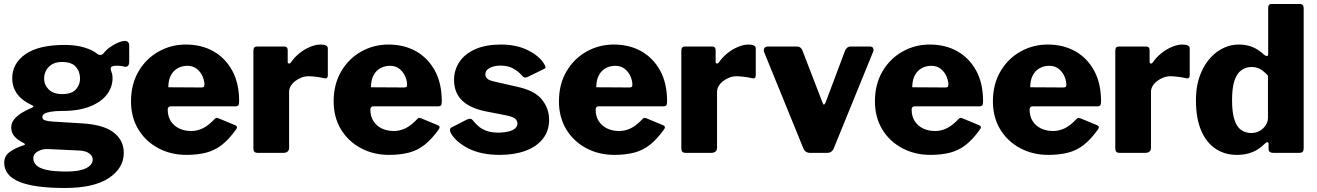

<svg xmlns="http://www.w3.org/2000/svg" viewBox="-20 -762 6566 957"><path d="M604 -558Q612 -558 618 -552.5Q624 -547 624 -534V-455Q624 -439 617 -433Q610 -427 599 -430Q588 -433 575.5 -434Q563 -435 553 -434Q527 -433 533 -411Q536 -404 538.5 -394.5Q541 -385 541 -373Q541 -328 513 -291Q485 -254 429 -231.5Q373 -209 291 -209Q255 -209 232.5 -205Q210 -201 200.5 -194.5Q191 -188 191 -179Q191 -167 203.5 -162.5Q216 -158 243 -156L391 -147Q498 -140 547.5 -101Q597 -62 597 0Q597 76 522.5 125.5Q448 175 303 175Q151 175 76 144Q1 113 1 49Q1 15 29 -5Q57 -25 98 -38Q111 -42 98 -49Q73 -61 54.5 -79.5Q36 -98 36 -127Q36 -149 50.5 -167Q65 -185 88.5 -199.5Q112 -214 139 -225Q144 -227 146.5 -230Q149 -233 141 -237Q93 -258 67 -292Q41 -326 41 -372Q41 -446 107 -492Q173 -538 302 -538Q358 -538 399.5 -525.5Q441 -513 466 -493Q474 -487 482 -488Q490 -489 495 -495Q509 -513 528.5 -527Q548 -541 568.5 -549.5Q589 -558 604 -558ZM289 -293Q337 -293 358 -316Q379 -339 379 -370Q379 -405 358 -429Q337 -453 289 -453Q247 -453 223.5 -429Q200 -405 200 -370Q200 -338 223.5 -315.5Q247 -293 289 -293ZM220 -19Q200 -20 183 -14Q166 -8 156 2Q146 12 146 26Q146 47 161.5 62Q177 77 213 85Q249 93 312 93Q376 93 409 76.5Q442 60 442 33Q442 15 424 2Q406 -11 369 -12Z M816 -216Q816 -182 831.5 -158Q847 -134 873.5 -121.5Q900 -109 933 -109Q963 -109 991 -122.5Q1019 -136 1051 -170Q1055 -174 1058 -174.5Q1061 -175 1070 -172L1152 -138Q1168 -131 1156 -116Q1121 -67 1085.5 -39.5Q1050 -12 1007 -1Q964 10 909 10Q831 10 768 -24Q705 -58 669 -118Q633 -178 633 -257Q633 -342 670.5 -406Q708 -470 770.5 -505Q833 -540 906 -540Q984 -540 1043.5 -506.5Q1103 -473 1137.5 -410Q1172 -347 1172 -257Q1172 -245 1169.5 -239Q1167 -233 1155 -232H830Q824 -232 820 -228Q816 -224 816 -216ZM982 -326Q992 -326 995.5 -328.5Q999 -331 999 -340Q999 -359 990 -380.5Q981 -402 962 -418Q943 -434 914 -434Q887 -434 865 -421.5Q843 -409 831 -385Q819 -361 819 -327Z M1267 0Q1253 0 1248 -5.5Q1243 -11 1243 -23V-509Q1243 -530 1260 -530H1398Q1414 -530 1414 -512V-454Q1414 -447 1419.5 -445.5Q1425 -444 1430 -451Q1448 -477 1473 -497Q1498 -517 1526 -528.5Q1554 -540 1577 -540Q1614 -540 1614 -521V-387Q1614 -368 1596 -372Q1576 -377 1553.5 -379.5Q1531 -382 1518 -382Q1500 -382 1483 -375.5Q1466 -369 1451.5 -358Q1437 -347 1429 -333Q1421 -319 1421 -305V-26Q1421 0 1391 0H1267Z M1826 -216Q1826 -182 1841.5 -158Q1857 -134 1883.5 -121.5Q1910 -109 1943 -109Q1973 -109 2001 -122.5Q2029 -136 2061 -170Q2065 -174 2068 -174.5Q2071 -175 2080 -172L2162 -138Q2178 -131 2166 -116Q2131 -67 2095.5 -39.5Q2060 -12 2017 -1Q1974 10 1919 10Q1841 10 1778 -24Q1715 -58 1679 -118Q1643 -178 1643 -257Q1643 -342 1680.5 -406Q1718 -470 1780.5 -505Q1843 -540 1916 -540Q1994 -540 2053.5 -506.5Q2113 -473 2147.5 -410Q2182 -347 2182 -257Q2182 -245 2179.5 -239Q2177 -233 2165 -232H1840Q1834 -232 1830 -228Q1826 -224 1826 -216ZM1992 -326Q2002 -326 2005.5 -328.5Q2009 -331 2009 -340Q2009 -359 2000 -380.5Q1991 -402 1972 -418Q1953 -434 1924 -434Q1897 -434 1875 -421.5Q1853 -409 1841 -385Q1829 -361 1829 -327Z M2582 -385Q2566 -404 2540 -419.5Q2514 -435 2474 -435Q2443 -435 2421 -423.5Q2399 -412 2399 -390Q2399 -381 2407 -371.5Q2415 -362 2446 -355L2556 -330Q2645 -311 2681 -266Q2717 -221 2717 -165Q2717 -110 2686 -70.5Q2655 -31 2599.5 -10.5Q2544 10 2471 10Q2378 10 2315 -22Q2252 -54 2227 -99Q2223 -107 2223 -114.5Q2223 -122 2229 -126L2307 -166Q2319 -171 2325 -170Q2331 -169 2335 -164Q2348 -148 2364 -133.5Q2380 -119 2406 -109.5Q2432 -100 2472 -101Q2496 -102 2516 -107Q2536 -112 2547.5 -122Q2559 -132 2559 -147Q2559 -160 2548 -170Q2537 -180 2503 -187L2401 -207Q2325 -222 2284.5 -260Q2244 -298 2243 -362Q2243 -413 2270 -453.5Q2297 -494 2349.5 -517Q2402 -540 2476 -540Q2555 -540 2611.5 -511.5Q2668 -483 2691 -445Q2696 -438 2698.5 -430Q2701 -422 2691 -418L2609 -378Q2600 -374 2594 -376Q2588 -378 2582 -385Z M2949 -216Q2949 -182 2964.5 -158Q2980 -134 3006.5 -121.5Q3033 -109 3066 -109Q3096 -109 3124 -122.5Q3152 -136 3184 -170Q3188 -174 3191 -174.5Q3194 -175 3203 -172L3285 -138Q3301 -131 3289 -116Q3254 -67 3218.5 -39.5Q3183 -12 3140 -1Q3097 10 3042 10Q2964 10 2901 -24Q2838 -58 2802 -118Q2766 -178 2766 -257Q2766 -342 2803.5 -406Q2841 -470 2903.5 -505Q2966 -540 3039 -540Q3117 -540 3176.5 -506.5Q3236 -473 3270.5 -410Q3305 -347 3305 -257Q3305 -245 3302.5 -239Q3300 -233 3288 -232H2963Q2957 -232 2953 -228Q2949 -224 2949 -216ZM3115 -326Q3125 -326 3128.5 -328.5Q3132 -331 3132 -340Q3132 -359 3123 -380.5Q3114 -402 3095 -418Q3076 -434 3047 -434Q3020 -434 2998 -421.5Q2976 -409 2964 -385Q2952 -361 2952 -327Z M3400 0Q3386 0 3381 -5.5Q3376 -11 3376 -23V-509Q3376 -530 3393 -530H3531Q3547 -530 3547 -512V-454Q3547 -447 3552.5 -445.5Q3558 -444 3563 -451Q3581 -477 3606 -497Q3631 -517 3659 -528.5Q3687 -540 3710 -540Q3747 -540 3747 -521V-387Q3747 -368 3729 -372Q3709 -377 3686.5 -379.5Q3664 -382 3651 -382Q3633 -382 3616 -375.5Q3599 -369 3584.5 -358Q3570 -347 3562 -333Q3554 -319 3554 -305V-26Q3554 0 3524 0H3400Z M4317 -530Q4328 -530 4332 -522Q4336 -514 4332 -504L4136 -23Q4127 0 4102 0H4019Q3993 0 3984 -23L3788 -504Q3785 -514 3790 -522Q3795 -530 3806 -530H3954Q3963 -530 3969.5 -524.5Q3976 -519 3979 -512L4080 -250Q4086 -231 4095 -251L4193 -512Q4197 -519 4203 -524.5Q4209 -530 4217 -530H4317Z M4524 -216Q4524 -182 4539.5 -158Q4555 -134 4581.5 -121.5Q4608 -109 4641 -109Q4671 -109 4699 -122.5Q4727 -136 4759 -170Q4763 -174 4766 -174.5Q4769 -175 4778 -172L4860 -138Q4876 -131 4864 -116Q4829 -67 4793.5 -39.5Q4758 -12 4715 -1Q4672 10 4617 10Q4539 10 4476 -24Q4413 -58 4377 -118Q4341 -178 4341 -257Q4341 -342 4378.5 -406Q4416 -470 4478.5 -505Q4541 -540 4614 -540Q4692 -540 4751.5 -506.5Q4811 -473 4845.5 -410Q4880 -347 4880 -257Q4880 -245 4877.5 -239Q4875 -233 4863 -232H4538Q4532 -232 4528 -228Q4524 -224 4524 -216ZM4690 -326Q4700 -326 4703.5 -328.5Q4707 -331 4707 -340Q4707 -359 4698 -380.5Q4689 -402 4670 -418Q4651 -434 4622 -434Q4595 -434 4573 -421.5Q4551 -409 4539 -385Q4527 -361 4527 -327Z M5112 -216Q5112 -182 5127.5 -158Q5143 -134 5169.5 -121.5Q5196 -109 5229 -109Q5259 -109 5287 -122.5Q5315 -136 5347 -170Q5351 -174 5354 -174.5Q5357 -175 5366 -172L5448 -138Q5464 -131 5452 -116Q5417 -67 5381.5 -39.5Q5346 -12 5303 -1Q5260 10 5205 10Q5127 10 5064 -24Q5001 -58 4965 -118Q4929 -178 4929 -257Q4929 -342 4966.5 -406Q5004 -470 5066.5 -505Q5129 -540 5202 -540Q5280 -540 5339.5 -506.5Q5399 -473 5433.5 -410Q5468 -347 5468 -257Q5468 -245 5465.5 -239Q5463 -233 5451 -232H5126Q5120 -232 5116 -228Q5112 -224 5112 -216ZM5278 -326Q5288 -326 5291.5 -328.5Q5295 -331 5295 -340Q5295 -359 5286 -380.5Q5277 -402 5258 -418Q5239 -434 5210 -434Q5183 -434 5161 -421.5Q5139 -409 5127 -385Q5115 -361 5115 -327Z M5563 0Q5549 0 5544 -5.5Q5539 -11 5539 -23V-509Q5539 -530 5556 -530H5694Q5710 -530 5710 -512V-454Q5710 -447 5715.5 -445.5Q5721 -444 5726 -451Q5744 -477 5769 -497Q5794 -517 5822 -528.5Q5850 -540 5873 -540Q5910 -540 5910 -521V-387Q5910 -368 5892 -372Q5872 -377 5849.5 -379.5Q5827 -382 5814 -382Q5796 -382 5779 -375.5Q5762 -369 5747.5 -358Q5733 -347 5725 -333Q5717 -319 5717 -305V-26Q5717 0 5687 0H5563Z M6326 0Q6316 0 6309.5 -4.5Q6303 -9 6303 -21V-45Q6303 -52 6298 -53Q6293 -54 6288 -49Q6271 -32 6250.5 -18.5Q6230 -5 6204 2.5Q6178 10 6145 10Q6085 10 6039 -20.5Q5993 -51 5967 -111.5Q5941 -172 5941 -262Q5941 -346 5970.5 -408.5Q6000 -471 6049 -505.5Q6098 -540 6155 -540Q6192 -540 6222 -528Q6252 -516 6282 -488Q6291 -482 6296 -483Q6301 -484 6301 -496V-723Q6301 -742 6317 -742H6460Q6478 -742 6478 -721V-23Q6478 -11 6473 -5.5Q6468 0 6453 0H6326ZM6300 -385Q6281 -406 6262.5 -417Q6244 -428 6217 -428Q6190 -428 6167.5 -412Q6145 -396 6133 -360Q6121 -324 6121 -263Q6121 -203 6132.5 -166.5Q6144 -130 6166 -114.5Q6188 -99 6216 -99Q6240 -99 6258.5 -109.5Q6277 -120 6288.5 -137.5Q6300 -155 6300 -175V-385Z"/></svg>

Font: Libre Franklin Thin ExtraBold
Style: Regular
Weight: 800
Version: Version 3.000